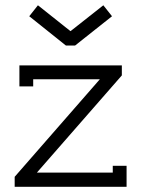

<svg xmlns="http://www.w3.org/2000/svg" viewBox="-20 -714 540 734"><path d="M249 -595.2H250L375 -693.8L408.2 -651.9L267.1 -540H231.9L91.8 -651.9L125 -693.8ZM445.8 -425.8 121.1 -54.2H411.1V-80.1H463.9V0H36.1V-38.1L361.8 -411.1H106.9V-383.8H54.2V-463.9H445.8Z"/></svg>

Font: Rawengulk
Style: Demibold
Weight: 600
Version: Version 0.92